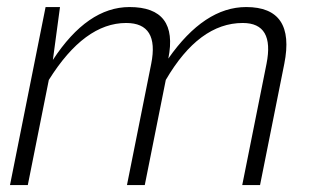

<svg xmlns="http://www.w3.org/2000/svg" viewBox="-20 -533 916 553"><path d="M8.8 0 111.3 -512.7H152.8L132.3 -360.4Q231.9 -512.7 353 -512.7Q494.6 -512.7 464.8 -364.3Q568.8 -512.7 689 -512.7Q831.5 -512.7 798.8 -349.1L729 0H677.7L747.6 -349.1Q771 -466.8 679.2 -466.8Q553.2 -466.8 457.5 -302.7L397 0H345.7L415.5 -349.1Q439 -466.8 343.3 -466.8Q223.1 -466.8 120.6 -302.7L60.1 0Z"/></svg>

Font: Sansation Light
Style: Light Italic
Weight: 300
Designer: Bernd Montag
Version: Version 1.301